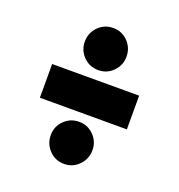

<svg xmlns="http://www.w3.org/2000/svg" viewBox="-102 -657 655 701"><g transform="rotate(20 225.0 -306.0)"><path d="M222 -406Q187.5 -406 164 -430Q140.5 -454 140.5 -487.5Q140.5 -521.5 164 -545.5Q187.5 -569.5 222 -569.5Q255.5 -569.5 279 -545.5Q302.5 -521.5 302.5 -487.5Q302.5 -454 279 -430Q255.5 -406 222 -406ZM56.5 -238.5V-369.5H394.5V-238.5ZM222 -41.5Q187.5 -41.5 164 -65.8Q140.5 -90 140.5 -124.5Q140.5 -157.5 164 -181.2Q187.5 -205 222 -205Q255.5 -205 279 -181.2Q302.5 -157.5 302.5 -124.5Q302.5 -90 279 -65.8Q255.5 -41.5 222 -41.5Z"/></g></svg>

Font: Trispace Condensed
Style: Bold
Weight: 700
Width: 3
Designer: Tyler Finck
Foundry: Etcetera Type Company
Version: Version 1.210; ttfautohint (v1.8.3)